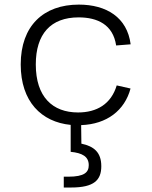

<svg xmlns="http://www.w3.org/2000/svg" viewBox="-20 -532 660 834"><path d="M547 -147.5 487 -161C462.5 -79.5 400 -43.5 319 -43.5C208.5 -43.5 135.5 -111 135.5 -252C135.5 -384 200 -456.5 321.5 -456.5C403.5 -456.5 471 -425 484.5 -334.5L547.5 -339.5C532.5 -457 441.5 -512 322.5 -512C168.5 -512 70 -419.5 70 -252C70 -90.5 160 -2 287 10.5V127.5C337.5 132.5 365.5 148 365.5 185.5C365.5 216.5 346.5 235.5 276.5 235.5H257V282.5H289C389 282.5 420 250 420 190C420 129.5 388 103.5 333.5 92L332.5 11.5C444 7.5 521.5 -52 547 -147.5Z"/></svg>

Font: Monaspace Neon ExtraLight
Style: Regular
Weight: 200
Designer: Riley Cran & the Lettermatic Team
Foundry: Lettermatic
Version: Version 1.200 (Monaspace Neon)